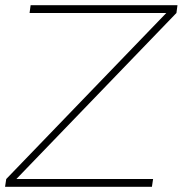

<svg xmlns="http://www.w3.org/2000/svg" viewBox="-50 -720 716 740"><path d="M-30.5 0 -26 -30 591 -670H64L68 -700H634L630 -670L13 -30H540L535.5 0Z"/></svg>

Font: Urbanist Thin
Style: Italic
Weight: 100
Italic angle: -8°
Designer: Corey Hu
Foundry: Corey Hu
Version: Version 1.321; ttfautohint (v1.8.4.7-5d5b)